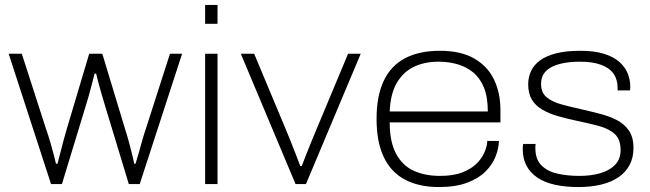

<svg xmlns="http://www.w3.org/2000/svg" viewBox="-20 -743 2622 775"><path d="M186 0 15 -526H68L165 -225Q175 -197 183 -169Q191 -141 197 -118.5Q203 -96 206 -82H212Q217 -100 223.5 -126Q230 -152 237 -178Q244 -204 250 -224L340 -526H393L484 -225Q493 -197 500.5 -169.5Q508 -142 513.5 -119Q519 -96 522 -82H527Q533 -100 540 -125.5Q547 -151 554.5 -177.5Q562 -204 569 -224L666 -526H715L544 0H500L405 -313Q399 -332 392 -356.5Q385 -381 378.5 -404.5Q372 -428 368 -446H362Q357 -427 350.5 -402Q344 -377 337.5 -353.5Q331 -330 325 -312L230 0Z M808 -647V-723H858V-647ZM808 0V-526H858V0Z M1173 0 952 -526H1006L1131 -227Q1139 -209 1150 -181Q1161 -153 1172.5 -124Q1184 -95 1192 -73H1198Q1206 -93 1216.5 -120.5Q1227 -148 1239 -176.5Q1251 -205 1260 -227L1385 -526H1436L1215 0Z M1752 12Q1671 12 1614.5 -18Q1558 -48 1529 -109Q1500 -170 1500 -263Q1500 -356 1529 -417Q1558 -478 1615 -508Q1672 -538 1756 -538Q1840 -538 1894 -507Q1948 -476 1974 -422Q2000 -368 2000 -299V-249H1553Q1553 -170 1579 -122Q1605 -74 1650.5 -53.5Q1696 -33 1756 -33Q1809 -33 1844.5 -46.5Q1880 -60 1902 -81Q1924 -102 1935 -127Q1946 -152 1947 -174H1994Q1993 -143 1980 -110.5Q1967 -78 1939.5 -50.5Q1912 -23 1865.5 -5.5Q1819 12 1752 12ZM1553 -293H1949Q1949 -352 1933 -390.5Q1917 -429 1889 -451.5Q1861 -474 1825.5 -484Q1790 -494 1750 -494Q1693 -494 1650 -473Q1607 -452 1581.5 -408Q1556 -364 1553 -293Z M2315 12Q2261 12 2219 2.5Q2177 -7 2148.5 -26.5Q2120 -46 2105 -74.5Q2090 -103 2090 -142Q2090 -147 2090.5 -152.5Q2091 -158 2092 -162H2142Q2141 -157 2141 -153Q2141 -149 2141 -145Q2141 -100 2165.5 -75.5Q2190 -51 2230.5 -42Q2271 -33 2319 -33Q2366 -33 2403.5 -44Q2441 -55 2463 -78Q2485 -101 2485 -137Q2485 -180 2462 -201.5Q2439 -223 2399 -234Q2359 -245 2310 -255Q2267 -264 2231 -274.5Q2195 -285 2168 -301Q2141 -317 2126.5 -341.5Q2112 -366 2112 -403Q2112 -432 2124 -457Q2136 -482 2161 -500Q2186 -518 2226 -528Q2266 -538 2322 -538Q2379 -538 2417.5 -526Q2456 -514 2479.5 -493.5Q2503 -473 2513.5 -447Q2524 -421 2524 -394Q2524 -390 2524 -387Q2524 -384 2523 -378H2473V-388Q2473 -422 2456.5 -445.5Q2440 -469 2406 -481.5Q2372 -494 2321 -494Q2287 -494 2258.5 -489Q2230 -484 2208.5 -473.5Q2187 -463 2175.5 -446Q2164 -429 2164 -404Q2164 -369 2186.5 -350.5Q2209 -332 2245 -322Q2281 -312 2322 -303Q2362 -294 2400.5 -284Q2439 -274 2469.5 -258.5Q2500 -243 2518.5 -216Q2537 -189 2537 -146Q2537 -107 2521.5 -77.5Q2506 -48 2477 -28Q2448 -8 2407 2Q2366 12 2315 12Z"/></svg>

Font: Archivo SemiExpanded Thin
Style: Regular
Weight: 250
Width: 6
Designer: Hector Gatti
Foundry: Omnibus-Type
Version: Version 2.001